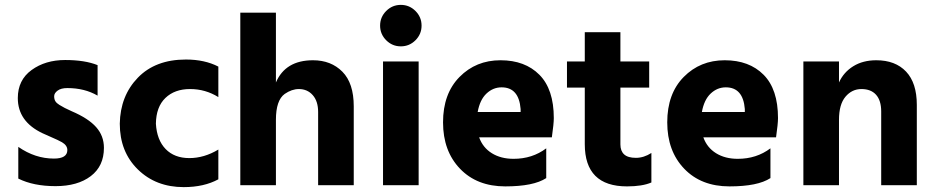

<svg xmlns="http://www.w3.org/2000/svg" viewBox="-20 -759 3833 787"><path d="M406 -153Q406 -78 352 -37Q298 4 207.5 4Q117 4 55 -27V-157Q124 -109 201 -109Q256 -109 256 -144Q256 -163 234 -176Q218 -185 191 -196.5Q164 -208 154 -213Q53 -261 53 -357Q53 -431 109.5 -472Q166 -513 247 -513Q328 -513 380 -492V-367Q327 -398 256 -398Q230 -398 216 -387.5Q202 -377 202 -364.5Q202 -352 207 -344Q212 -336 223.5 -329Q235 -322 245.5 -316.5Q256 -311 274 -303Q342 -274 374 -238Q406 -202 406 -153Z M733 8Q619 8 545 -64.5Q471 -137 471 -252Q473 -366 545 -440.5Q617 -515 742 -515Q819 -515 875 -486V-361Q822 -394 759 -394Q696 -394 658 -357.5Q620 -321 619 -252Q623 -185 659 -148Q695 -111 756 -111Q817 -111 875 -146V-24Q816 8 733 8Z M1430 0H1284V-300Q1284 -344 1262 -369Q1240 -394 1205 -394Q1176 -394 1147 -374Q1111 -348 1111 -268V0H965V-707H1111V-421Q1150 -512 1263 -512Q1337 -512 1383.5 -465Q1430 -418 1430 -323Z M1683 -714Q1708 -689 1708 -654Q1708 -619 1683 -594Q1658 -569 1623 -569Q1588 -569 1563 -594Q1538 -619 1538 -654Q1538 -689 1563 -714Q1588 -739 1623 -739Q1658 -739 1683 -714ZM1696 0H1550V-507H1696Z M2036 -401Q2001 -401 1974 -375.5Q1947 -350 1938 -300H2114V-312Q2107 -401 2036 -401ZM2219 -29Q2167 5 2051 5Q1935 5 1865.5 -67.5Q1796 -140 1796 -257.5Q1796 -375 1863.5 -443.5Q1931 -512 2031.5 -512Q2132 -512 2191 -452.5Q2250 -393 2250 -275Q2250 -252 2242 -196H1944Q1959 -154 1996 -131Q2033 -108 2085 -108Q2162 -108 2219 -151Z M2550 5Q2377 5 2377 -168V-400H2304V-507H2377V-627H2523V-507H2641V-400H2523V-167Q2523 -140 2538.5 -126Q2554 -112 2586.5 -112Q2619 -112 2650 -132V-11Q2613 5 2550 5Z M2955 -401Q2920 -401 2893 -375.5Q2866 -350 2857 -300H3033V-312Q3026 -401 2955 -401ZM3138 -29Q3086 5 2970 5Q2854 5 2784.5 -67.5Q2715 -140 2715 -257.5Q2715 -375 2782.5 -443.5Q2850 -512 2950.5 -512Q3051 -512 3110 -452.5Q3169 -393 3169 -275Q3169 -252 3161 -196H2863Q2878 -154 2915 -131Q2952 -108 3004 -108Q3081 -108 3138 -151Z M3738 0H3592V-302Q3592 -347 3571 -370.5Q3550 -394 3511 -394Q3472 -394 3445.5 -362.5Q3419 -331 3419 -268V0H3273V-507H3419V-421Q3438 -463 3477.5 -487.5Q3517 -512 3572 -512Q3650 -512 3694 -465.5Q3738 -419 3738 -329Z"/></svg>

Font: Hind Colombo
Style: Bold
Weight: 700
Designer: Jyotish Sonowal, Aditi Pimprikar
Foundry: Indian Type Foundry
Version: Version 1.000;PS 1.0;hotconv 1.0.86;makeotf.lib2.5.63406; tt